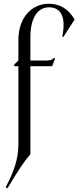

<svg xmlns="http://www.w3.org/2000/svg" viewBox="-20 -823 418 1024"><path d="M10 176 20 181C69 99 106 40 142 0V-470H258L274 -511L266 -514C258 -501 243 -500 211 -500H142V-624C142 -725 179 -784 242 -784C304 -784 334 -733 312 -628L318 -626L378 -719C343 -779 296 -803 239 -803C158 -803 78 -739 78 -608V-500L55 -478L57 -470H78V-52C78 23 55 92 10 176Z"/></svg>

Font: Sinistre
Style: Regular
Weight: 400
Designer: Jules Durand
Foundry: Collletttivo
Version: Version 69.420;Glyphs 3.2 (3217)